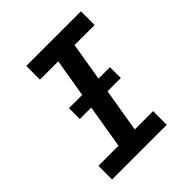

<svg xmlns="http://www.w3.org/2000/svg" viewBox="-200 -868 1001 1001"><g transform="rotate(-45 300.0 -367.5)"><path d="M52 0V-101H200L289 -634H154V-735H557V-634H409L320 -101H455V0ZM156 -342V-422H458V-342Z"/></g></svg>

Font: Iosevka Slab Extended
Style: Bold Italic
Weight: 700
Width: 7
Italic angle: -9°
Monospace: yes
Designer: Belleve Invis
Foundry: Belleve Invis
Version: Version 11.1.0; ttfautohint (v1.8.3)